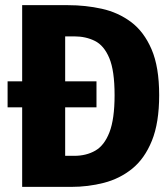

<svg xmlns="http://www.w3.org/2000/svg" viewBox="-20 -731 655 751"><path d="M602.6 -359Q602.6 -250.8 574.1 -180.5Q545.6 -110.3 496.9 -71Q448.2 -31.8 386.4 -15.9Q324.6 0 258.5 0H66.7V-311.3H9.7V-412.8H66.7V-710.8H246.2Q314.4 -710.8 378.2 -696.7Q442.1 -682.6 492.6 -644.9Q543.1 -607.2 572.8 -538.2Q602.6 -469.2 602.6 -359ZM357.4 -412.8V-311.3H234.9V-121.5H270.8Q317.4 -121.5 352.8 -141.8Q388.2 -162.1 408.2 -213.8Q428.2 -265.6 428.2 -359Q428.2 -454.9 407.4 -504.1Q386.7 -553.3 351 -571Q315.4 -588.7 270.8 -588.7H234.9V-412.8Z"/></svg>

Font: FiraCode Nerd Font Mono
Style: Bold
Weight: 700
Monospace: yes
Designer: Carrois Corporate, Edenspiekermann AG, Nikita Prokopov
Foundry: Carrois Corporate, Edenspiekermann AG, Nikita Prokopov
Version: Version 6.002;Nerd Fonts 3.3.0